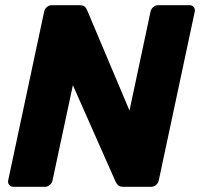

<svg xmlns="http://www.w3.org/2000/svg" viewBox="-20 -720 771 740"><path d="M32.1 0Q21.5 0 15.6 -7.2Q9.6 -14.5 11.6 -25.1L150 -674.5Q152 -685.5 160.6 -692.8Q169.1 -700 179.8 -700H286Q302.2 -700 308.1 -692.9Q314 -685.8 315.6 -681.1L479.1 -293.9L560 -674.5Q562 -685.5 570.8 -692.8Q579.5 -700 590.1 -700H710Q721 -700 726.7 -692.8Q732.5 -685.5 730.5 -674.5L592.1 -25.5Q590.1 -14.9 581.6 -7.4Q573 0 562.4 0H456.1Q439.9 0 433.9 -7.4Q427.9 -14.9 425.9 -18.9L260.9 -391.6L182.5 -25.1Q180.5 -14.5 171.9 -7.2Q163.4 0 152.4 0Z"/></svg>

Font: Rubik Light
Style: Italic
Weight: 300
Italic angle: -12°
Designer: Hubert and Fischer
Foundry: Hubert and Fischer
Version: Version 2.300;gftools[0.9.30]